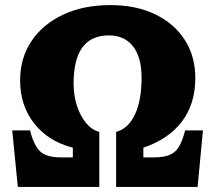

<svg xmlns="http://www.w3.org/2000/svg" viewBox="-20 -734 845 754"><path d="M50 0 28 -222H98Q112 -165 136.5 -140.5Q161 -116 219 -116H266V-154Q169 -179 114 -249.5Q59 -320 59 -418Q59 -506 103.5 -572.5Q148 -639 228 -676.5Q308 -714 414 -714Q514 -714 589 -678Q664 -642 705.5 -577.5Q747 -513 747 -427Q747 -327 695 -257.5Q643 -188 543 -154V-116H586Q624 -116 647 -126Q670 -136 683.5 -159Q697 -182 707 -222H777L756 0H436V-216Q484 -229 510 -284.5Q536 -340 536 -429Q536 -509 502.5 -552Q469 -595 407 -595Q269 -595 269 -406Q269 -359 282 -319Q295 -279 317.5 -251.5Q340 -224 370 -216V0Z"/></svg>

Font: Literata 12pt ExtraBold
Style: Regular
Weight: 800
Designer: Latin by Veronika Burian and Jose Scaglione. Greek by Irene Vlachou. Cyrillic by Vera Evstafieva.
Foundry: TypeTogether
Version: Version 3.002